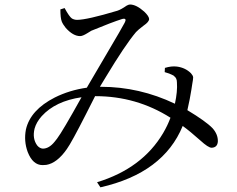

<svg xmlns="http://www.w3.org/2000/svg" viewBox="-20 -762 1040 843"><path d="M230.5 -153.3Q254.9 -185.5 337.9 -335Q223.6 -318.4 163.1 -252Q139.6 -225.6 131.8 -197.3Q121.1 -153.3 143.6 -123Q154.3 -110.4 168 -109.4Q195.3 -109.4 219.7 -139.6Q224.6 -145.5 230.5 -153.3ZM703.1 -445.3 704.1 -463.9Q732.4 -472.7 756.8 -469.7Q793.9 -464.8 818.4 -440.4Q827.1 -430.7 828.1 -422.9Q828.1 -414.1 824.2 -393.6Q821.3 -377 820.3 -368.2Q814.5 -330.1 802.7 -278.3Q883.8 -229.5 913.1 -199.2Q937.5 -171.9 936.5 -140.6Q934.6 -114.3 909.2 -113.3Q894.5 -113.3 859.4 -145.5Q814.5 -185.5 782.2 -209Q697.3 -2 420.9 60.5L406.2 38.1Q604.5 -22.5 696.3 -177.7Q715.8 -210.9 728.5 -245.1Q579.1 -339.8 399.4 -339.8H397.5Q384.8 -314.5 357.4 -260.7Q293.9 -135.7 273.4 -107.4Q230.5 -45.9 183.6 -38.1Q174.8 -37.1 167 -37.1Q124 -37.1 101.6 -94.7Q84 -142.6 93.8 -193.4Q113.3 -279.3 220.7 -334Q285.2 -366.2 361.3 -377L366.2 -385.7Q374 -399.4 502 -617.2Q519.5 -648.4 527.3 -662.1Q537.1 -680.7 522.5 -679.7Q519.5 -679.7 516.6 -678.7Q470.7 -664.1 380.9 -627Q375 -624 363.3 -616.2Q342.8 -603.5 332 -603.5Q300.8 -603.5 268.6 -639.6Q255.9 -655.3 251 -668Q245.1 -683.6 245.1 -720.7L263.7 -726.6Q284.2 -688.5 295.9 -680.7Q306.6 -674.8 318.4 -674.8Q361.3 -674.8 495.1 -714.8Q510.7 -719.7 536.1 -737.3Q544.9 -742.2 550.8 -742.2Q578.1 -742.2 613.3 -710.9Q633.8 -691.4 634.8 -678.7Q634.8 -666 610.4 -649.4Q586.9 -631.8 577.1 -621.1Q529.3 -564.5 443.4 -421.9Q430.7 -401.4 420.9 -384.8L418.9 -380.9H423.8Q591.8 -380.9 748 -306.6Q759.8 -360.4 756.8 -400.4Q756.8 -419.9 743.2 -428.7Q742.2 -430.7 741.2 -430.7Q722.7 -440.4 703.1 -445.3Z"/></svg>

Font: GenYoMin JP Regular
Style: Regular
Weight: 400
Version: Version 1.001;PS 1;hotconv 16.6.51;makeotf.lib2.5.65220 DEVE